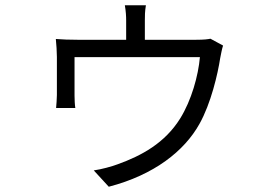

<svg xmlns="http://www.w3.org/2000/svg" viewBox="-20 -638 1040 729"><path d="M827 -465 779 -491C770 -489 755 -487 725 -487H530V-561C530 -576 530 -595 534 -618H454C458 -595 459 -576 459 -561V-487H274C246 -487 214 -488 192 -490C194 -472 196 -439 196 -422C196 -395 196 -302 196 -277C196 -262 194 -241 193 -228H266C264 -239 263 -261 263 -275C263 -298 263 -388 263 -421H739C733 -351 707 -257 664 -188C606 -95 518 -47 426 -14C405 -6 365 5 336 9L393 71C566 26 680 -65 737 -167C781 -245 807 -358 816 -417C819 -432 823 -454 827 -465Z"/></svg>

Font: Noto Sans KR DemiLight
Style: Regular
Weight: 350
Designer: Ryoko NISHIZUKA 西塚涼子 (kana, bopomofo & ideographs); Paul D. Hunt (Latin, Greek & Cyrillic); Sandoll Communications 산돌커뮤니
Foundry: Adobe
Version: Version 2.004;hotconv 1.0.118;makeotfexe 2.5.65603